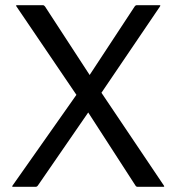

<svg xmlns="http://www.w3.org/2000/svg" viewBox="-20 -720 680 740"><path d="M507.5 -700H595Q600 -700 596.5 -695L371 -362.5L611.5 -5Q615 0 610 0H510Q505 0 502 -5L320 -286.5L126 -5Q122.5 0 117.5 0H30Q25 0 28.5 -5L274.5 -354.5L43.5 -695Q40 -700 45 -700H145Q150 -700 153.5 -695L325.5 -431L499 -695Q502.5 -700 507.5 -700Z"/></svg>

Font: MFEK Sans
Style: Regular
Weight: 400
Designer: Owen Earl
Foundry: indestructible type*
Version: Version 0.001; ttfautohint (v1.8.4.7-5d5b)